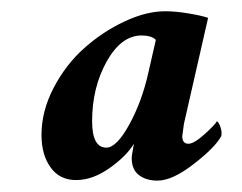

<svg xmlns="http://www.w3.org/2000/svg" viewBox="-20 -561 430 341"><path d="M259.8 -240.2Q239.7 -240.2 226.8 -250Q213.9 -259.8 213.9 -280.3Q213.9 -284.2 215.8 -293.9Q216.3 -295.9 216.8 -300Q217.3 -304.2 217.8 -305.7Q204.6 -283.7 174.6 -262.5Q144.5 -241.2 115.2 -241.2Q85.9 -241.2 69.8 -263.7Q53.7 -286.1 53.7 -321.3Q53.7 -363.8 75.4 -405.3Q97.2 -446.8 129.9 -475.8Q162.6 -504.9 201.2 -522.9Q239.7 -541 273.4 -541Q292 -541 315.2 -537.1Q338.4 -533.2 349.6 -529.3L306.6 -340.8Q306.6 -339.4 305.2 -330.1Q303.7 -320.8 303.7 -319.3Q303.7 -305.7 314.5 -305.7Q324.7 -305.7 343.5 -322.8Q362.3 -339.8 365.2 -345.7Q369.1 -343.3 371.8 -334.5Q374.5 -325.7 373 -319.3Q362.3 -299.3 324.2 -269.8Q286.1 -240.2 259.8 -240.2ZM231.4 -498Q195.3 -498 169.4 -451.7Q143.6 -405.3 143.6 -345.7Q143.6 -298.8 168.9 -298.8Q187 -298.8 209.5 -339.6Q231.9 -380.4 243.2 -430.7L256.8 -490.2Q249 -498 231.4 -498Z"/></svg>

Font: Crimson
Style: BoldItalic
Weight: 700
Italic angle: -11°
Version: Version 0.8